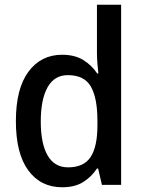

<svg xmlns="http://www.w3.org/2000/svg" viewBox="-20 -780 606 810"><path d="M242 10Q152 10 99.5 -61Q47 -132 47 -269Q47 -406 100 -477.5Q153 -549 242 -549Q295 -549 331 -527Q367 -505 390 -470H395Q393 -488 391 -512Q389 -536 389 -555V-760H491V0H410L394 -69H389Q366 -34 331 -12Q296 10 242 10ZM267 -74Q334 -74 362.5 -118Q391 -162 391 -250V-271Q391 -366 363.5 -414.5Q336 -463 266 -463Q209 -463 180.5 -411.5Q152 -360 152 -268Q152 -174 181 -124Q210 -74 267 -74Z"/></svg>

Font: Noto Sans Sinhala UI SemiCondensed Medium
Style: Regular
Weight: 500
Width: 4
Designer: Jelle Bosma - Monotype Design Team
Foundry: Monotype Imaging Inc.
Version: Version 2.006; ttfautohint (v1.8.4.7-5d5b)